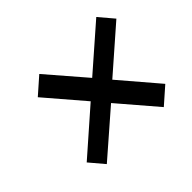

<svg xmlns="http://www.w3.org/2000/svg" viewBox="-106 -759 798 798"><g transform="rotate(-45 293.0 -359.5)"><path d="M316.9 -294.9 460 -127.9 532.7 -191.9 389.2 -359.9 580.6 -527.3 526.4 -591.3 335.4 -424.3 191.4 -591.3 118.7 -527.3 262.2 -359.9 70.8 -191.9 125 -127.9Z"/></g></svg>

Font: Winston SemiBold
Style: Italic
Weight: 600
Italic angle: -8.13011°
Designer: Vernon Adams, Kim Jin-seong, David Berlow, Cristiano Sobral
Foundry: The Winston Project Authors
Version: Version 3.004